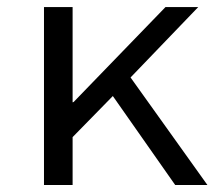

<svg xmlns="http://www.w3.org/2000/svg" viewBox="-20 -530 640 550"><path d="M106 0V-509.8H188V-236.8L190.9 -237.8L454.1 -509.8H547.9L354 -308.1L574.2 0H481.9L303.2 -254.9L188 -137.2V0Z"/></svg>

Font: Office Code Pro D
Style: Regular
Weight: 400
Designer: Nathan Rutzky & Paul D. Hunt
Foundry: Adobe Systems Incorporated
Version: Version 1.004;PS 001.004;hotconv 1.0.70;makeotf.lib2.5.58329